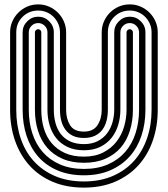

<svg xmlns="http://www.w3.org/2000/svg" viewBox="-20 -714 763 874"><path d="M362 -115Q405 -115 424 -144.5Q443 -174 443 -214V-215V-567Q443 -593 453 -616Q463 -639 480.5 -656.5Q498 -674 521 -684Q544 -694 571 -694Q597 -694 620 -684Q643 -674 660.5 -656.5Q678 -639 688 -616Q698 -593 698 -567V-214Q698 -139 675.5 -74Q653 -9 610 38.5Q567 86 504.5 113Q442 140 362 140Q281 140 218.5 113Q156 86 113.5 38.5Q71 -9 48.5 -73.5Q26 -138 26 -214V-567Q26 -593 36 -616Q46 -639 63.5 -656.5Q81 -674 104 -684Q127 -694 154 -694Q180 -694 203 -684Q226 -674 243.5 -656.5Q261 -639 271 -616Q281 -593 281 -567V-214Q281 -173 299 -144Q317 -115 362 -115ZM471 -214Q471 -188 465 -164.5Q459 -141 446 -123.5Q433 -106 412 -96Q391 -86 362 -86Q332 -86 311.5 -96Q291 -106 278 -123.5Q265 -141 259 -164Q253 -187 253 -214V-567Q253 -588 245 -606Q237 -624 223.5 -637.5Q210 -651 192 -658.5Q174 -666 154 -666Q112 -666 83 -637.5Q54 -609 54 -567V-214Q54 -144 74 -84.5Q94 -25 133 18.5Q172 62 229.5 87Q287 112 362 112Q436 112 493.5 87Q551 62 590 18.5Q629 -25 649.5 -85Q670 -145 670 -214V-215V-567Q670 -588 662 -606Q654 -624 640.5 -637.5Q627 -651 609 -658.5Q591 -666 571 -666Q529 -666 500 -637.5Q471 -609 471 -567ZM362 -58Q399 -58 425.5 -72Q452 -86 468.5 -108.5Q485 -131 492.5 -159Q500 -187 500 -214V-567Q500 -596 521 -617Q542 -638 571 -638Q600 -638 621 -617Q642 -596 642 -567V-214Q642 -151 624 -96.5Q606 -42 570.5 -2Q535 38 482.5 61Q430 84 362 84Q294 84 241.5 61.5Q189 39 154 -1Q119 -41 101 -95.5Q83 -150 83 -214V-567Q83 -596 104 -617Q125 -638 154 -638Q183 -638 204 -617Q225 -596 225 -567V-214Q225 -181 233 -152.5Q241 -124 257.5 -103Q274 -82 300 -70Q326 -58 362 -58ZM528 -214Q528 -180 518.5 -147Q509 -114 489 -88Q469 -62 437.5 -46Q406 -30 362 -30Q319 -30 287.5 -45Q256 -60 236 -85Q216 -110 206 -143.5Q196 -177 196 -214V-215V-567Q196 -584 183.5 -596.5Q171 -609 154 -609Q136 -609 123.5 -596.5Q111 -584 111 -567V-214Q111 -157 127 -107.5Q143 -58 174.5 -22Q206 14 253 34.5Q300 55 362 55Q424 55 471 34.5Q518 14 549.5 -22Q581 -58 597 -107.5Q613 -157 613 -214V-215V-567Q613 -584 600.5 -596.5Q588 -609 571 -609Q553 -609 540.5 -596.5Q528 -584 528 -567ZM139 -567Q139 -573 143.5 -577Q148 -581 154 -581Q159 -581 163.5 -577Q168 -573 168 -567V-214Q168 -169 179.5 -130Q191 -91 215 -62.5Q239 -34 275.5 -17.5Q312 -1 362 -1Q413 -1 450 -20Q487 -39 510.5 -69.5Q534 -100 545 -138Q556 -176 556 -214V-567Q556 -573 560.5 -577Q565 -581 571 -581Q576 -581 580.5 -577Q585 -573 585 -567V-214Q585 -163 571 -118.5Q557 -74 529.5 -42Q502 -10 460 8.5Q418 27 362 27Q306 27 264 8.5Q222 -10 194.5 -42Q167 -74 153 -118.5Q139 -163 139 -214Z"/></svg>

Font: Zschusch
Style: Regular
Weight: 400
Designer: Peter Wiegel
Foundry: Peter Wiegel